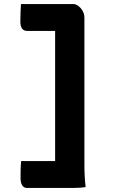

<svg xmlns="http://www.w3.org/2000/svg" viewBox="-20 -776 640 944"><path d="M83 -756H341Q351 -756 360.5 -750Q370 -744 378 -734.5Q386 -725 390.5 -713.5Q395 -702 395 -691Q395 -600 395 -508.5Q395 -417 395 -326Q395 -235 395 -144.5Q395 -54 395 35Q395 63 396.5 90.5Q398 118 401 144Q386 146 372.5 147Q359 148 343 148H112Q97 148 89 135Q81 122 81 99Q81 76 81.5 56Q82 36 84 16H251Q251 -64 251 -144Q251 -224 251 -304Q251 -384 251 -464Q251 -544 251 -624H114Q97 -624 88.5 -635.5Q80 -647 80 -671Q80 -694 81 -715Q82 -736 83 -756Z"/></svg>

Font: Rec Mono Semicasual
Style: Bold
Weight: 700
Version: Version 1.085; ttfautohint (v1.8.4.7-5d5b)